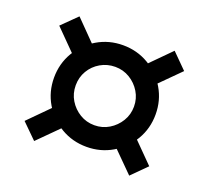

<svg xmlns="http://www.w3.org/2000/svg" viewBox="-103 -782 909 835"><g transform="rotate(20 351.0 -365.0)"><path d="M353 -130Q288 -130 234.5 -161.5Q181 -193 149.5 -246.5Q118 -300 118 -365Q118 -430 149.5 -483.5Q181 -537 234.5 -568.5Q288 -600 353 -600Q418 -600 471.5 -568.5Q525 -537 556.5 -483.5Q588 -430 588 -365Q588 -300 556.5 -246.5Q525 -193 471.5 -161.5Q418 -130 353 -130ZM353 -230Q390 -230 420.5 -248.5Q451 -267 469.5 -297.5Q488 -328 488 -365Q488 -402 469.5 -432.5Q451 -463 420.5 -481.5Q390 -500 353 -500Q316 -500 285 -482Q254 -464 236 -433.5Q218 -403 218 -366Q218 -328 236.5 -297.5Q255 -267 285.5 -248.5Q316 -230 353 -230ZM131 -76 62 -144 179 -262 247 -192ZM571 -76 454 -193 522 -262 639 -144ZM179 -467 62 -585 131 -653 247 -535ZM522 -467 454 -536 571 -654 640 -585Z"/></g></svg>

Font: M PLUS 1 Medium
Style: Regular
Weight: 500
Designer: Coji Morishita
Foundry: UNDERFOREST DESIGN
Version: Version 1.001